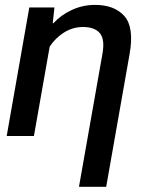

<svg xmlns="http://www.w3.org/2000/svg" viewBox="-20 -544 607 768"><path d="M295.9 203.1H404.8L498.5 -328.6Q517.1 -435.1 477.5 -479.7Q438 -524.4 359.9 -524.4Q311.5 -524.4 267.8 -504.4Q224.1 -484.4 193.8 -451.2H190.9L197.8 -514.2H97.2L6.8 0H115.7L178.7 -357.4Q202.1 -393.1 237.1 -414.6Q272 -436 311.5 -436Q357.9 -436 378.9 -411.9Q399.9 -387.7 390.1 -330.6Z"/></svg>

Font: Roboto Flex
Style: wght 500 wdth 100 opsz 14.0 GRAD 0.00 slnt -10.00 XTRA 468 XOPQ 96 YOPQ 79 YTLC 514 YTUC 712 YTAS 750 YTDE -203.00 YTFI 738
Weight: 500
Italic angle: -10°
Designer: Berlow after Robertson
Foundry: Google
Version: Version 3.100